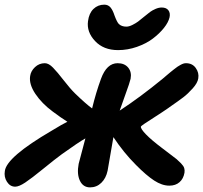

<svg xmlns="http://www.w3.org/2000/svg" viewBox="-32 -789 871 823"><path d="M474.1 -574.2Q411.6 -574.2 375.2 -613.3Q338.9 -652.3 345.2 -698.2Q349.6 -732.4 368.7 -750.7Q387.7 -769 415 -769Q431.6 -769 441.7 -757.1Q451.7 -745.1 459 -722.2Q469.2 -694.8 477.1 -686.5Q488.8 -674.8 509.8 -674.8Q521 -674.8 535.6 -682.1Q550.3 -689.5 560.1 -696.8Q569.8 -704.1 585 -716.8Q602.1 -731 611.3 -737.8Q620.6 -744.6 634.5 -750.7Q648.4 -756.8 661.1 -756.8Q680.7 -756.8 689.7 -745.1Q698.7 -733.4 694.8 -714.8Q689.9 -693.4 670.7 -669.2Q651.4 -645 623 -623.5Q594.7 -602.1 554.9 -588.1Q515.1 -574.2 474.1 -574.2ZM33.2 11.2Q11.2 11.2 -2.2 -9.8Q-15.6 -30.8 -11.2 -56.2Q-3.4 -116.2 189.9 -229Q236.3 -257.3 256.8 -267.1Q229.5 -284.2 193.8 -311Q147.5 -345.2 119.6 -386.7Q91.8 -428.2 97.2 -462.9Q100.1 -484.4 117.9 -501.2Q135.7 -518.1 160.2 -518.1Q176.8 -518.1 195.3 -499Q213.9 -480 241.2 -444.6Q268.6 -409.2 290 -388.2Q335.9 -343.8 362.8 -324.2Q378.9 -391.1 400.9 -451.2Q425.3 -518.1 472.2 -518.1Q502 -518.1 517.6 -499Q533.2 -480 527.8 -451.2Q523.9 -434.1 505.9 -385Q487.8 -335.9 481 -314.9Q569.8 -373 666 -452.1Q671.9 -457 682.4 -466.1Q692.9 -475.1 699 -480Q705.1 -484.9 713.9 -491.9Q722.7 -499 728.5 -502.9Q734.4 -506.8 741.5 -510.7Q748.5 -514.6 754.2 -516.4Q759.8 -518.1 765.1 -518.1Q792.5 -518.1 807.1 -497.6Q821.8 -477.1 817.9 -453.1Q814.9 -433.1 793.7 -409.7Q772.5 -386.2 753.9 -372.1Q735.4 -357.9 693.8 -329.1Q691.9 -327.6 690.2 -326.4Q688.5 -325.2 687 -324.2Q664.6 -308.6 633.5 -288.8Q602.5 -269 587.4 -258.8Q572.3 -248.5 571.8 -246.1Q570.8 -236.8 593.3 -213.4Q615.7 -189.9 662.1 -154.8Q672.4 -146.5 694.8 -129.9Q717.3 -113.3 724.9 -106.9Q732.4 -100.6 743.7 -89.1Q754.9 -77.6 757.6 -68.6Q760.3 -59.6 758.8 -48.8Q754.4 -22.9 737.5 -8.1Q720.7 6.8 693.8 6.8Q662.6 6.8 628.9 -15.1Q595.2 -37.1 550.8 -82Q498 -134.8 454.1 -201.2Q431.2 -66.9 429.2 -57.1Q422.4 -24.9 402.3 -5.4Q382.3 14.2 354 14.2Q324.2 14.2 310.5 -14.4Q296.9 -43 305.2 -86.9Q305.7 -89.8 334 -195.8Q306.6 -180.7 232.9 -127.9Q204.1 -106.9 153.6 -65.7Q103 -24.4 76.2 -6.6Q49.3 11.2 33.2 11.2Z"/></svg>

Font: Shantell Sans Normal
Style: Italic
Weight: 600
Italic angle: -11.31°
Designer: Stephen Nixon, Anya Danilova, Shantell Martin
Foundry: Arrow Type
Version: Version 1.006;[559af2be0]